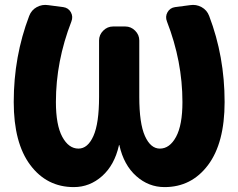

<svg xmlns="http://www.w3.org/2000/svg" viewBox="-20 -753 972 783"><path d="M281 10Q171 10 103.5 -80Q36 -170 36 -337Q36 -523 99 -688Q108 -712 130 -724Q152 -736 177 -732L238 -724Q259 -721 269 -703Q279 -685 271 -665Q208 -503 208 -337Q208 -243 234 -195Q260 -147 300 -147Q338 -147 361 -198.5Q384 -250 384 -358V-588Q384 -611 401 -628Q418 -645 441 -645H491Q514 -645 531 -628Q548 -611 548 -588V-358Q548 -250 571 -198.5Q594 -147 632 -147Q672 -147 698 -195Q724 -243 724 -337Q724 -503 661 -665Q653 -685 663 -703Q673 -721 694 -724L755 -732Q780 -736 802 -724Q824 -712 833 -688Q896 -523 896 -337Q896 -170 828.5 -80Q761 10 651 10Q586 10 535.5 -35Q485 -80 467 -160Q467 -162 466 -162Q465 -162 465 -160Q447 -80 396.5 -35Q346 10 281 10Z"/></svg>

Font: Rounded Mplus 1c ExtraBold
Style: Regular
Weight: 800
Version: Version 1.059.20150529